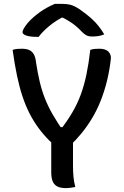

<svg xmlns="http://www.w3.org/2000/svg" viewBox="-20 -960 640 989"><path d="M368 3Q359 5 351.5 6Q344 7 336.5 8Q329 9 320 9Q290 9 273.5 -0.5Q257 -10 250.5 -28Q244 -46 244 -72Q244 -119 244 -165.5Q244 -212 244 -258H356Q356 -233 356 -207.5Q356 -182 356 -156.5Q356 -131 356 -106Q356 -76 358.5 -49Q361 -22 368 3ZM45 -703Q57 -707 68.5 -708Q80 -709 92 -709Q114 -709 129 -703Q144 -697 153.5 -681.5Q163 -666 166 -636Q174 -584 184.5 -539.5Q195 -495 211 -454Q227 -413 250.5 -372Q274 -331 307 -283L265 -305H330L285 -283Q325 -334 352 -380Q379 -426 396.5 -474Q414 -522 425.5 -577.5Q437 -633 445 -703Q456 -707 468 -708Q480 -709 492 -709Q523 -709 538 -694.5Q553 -680 551 -657Q544 -595 530.5 -541Q517 -487 498 -439.5Q479 -392 454 -350.5Q429 -309 400 -273.5Q371 -238 338 -207Q317 -207 302 -207.5Q287 -208 275.5 -211Q264 -214 254.5 -219.5Q245 -225 235 -235Q204 -266 178.5 -300.5Q153 -335 132.5 -375Q112 -415 96 -463Q80 -511 67.5 -570.5Q55 -630 45 -703ZM262 -940Q269 -940 275.5 -940Q282 -940 288.5 -940Q295 -940 301 -940Q324 -940 342.5 -935.5Q361 -931 389 -913Q406 -901 423.5 -887.5Q441 -874 457.5 -858.5Q474 -843 489 -824Q504 -805 517 -783Q503 -777 488.5 -774.5Q474 -772 455 -772Q436 -772 425 -778Q414 -784 402 -796Q380 -820 353 -839.5Q326 -859 277 -882L334 -869Q317 -869 300 -869Q283 -869 266 -869L323 -883Q267 -854 232.5 -825Q198 -796 179 -770H173Q145 -770 128 -773.5Q111 -777 103.5 -782.5Q96 -788 96 -795Q96 -801 102.5 -813Q109 -825 123 -842Q136 -857 152 -871Q168 -885 185.5 -897.5Q203 -910 222 -920.5Q241 -931 262 -940Z"/></svg>

Font: Recursive Monospace Casual Medium
Style: Regular
Weight: 500
Version: Version 1.047